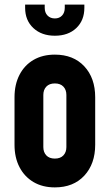

<svg xmlns="http://www.w3.org/2000/svg" viewBox="-20 -800 476 833"><path d="M218 13Q164.5 13 125.2 -10.2Q86 -33.5 64.5 -75Q43 -116.5 43 -172V-378Q43 -433.5 64.5 -475.2Q86 -517 125.2 -540Q164.5 -563 218 -563Q298.5 -563 345.8 -512.2Q393 -461.5 393 -378V-172Q393 -89 345.8 -38Q298.5 13 218 13ZM218 -112Q242 -112 255 -125.8Q268 -139.5 268 -162V-388Q268 -410.5 255 -424.2Q242 -438 218 -438Q194 -438 181 -424.2Q168 -410.5 168 -388V-162Q168 -139.5 181 -125.8Q194 -112 218 -112ZM218 -645Q160.5 -645 124.8 -678.2Q89 -711.5 89 -766V-780H174V-766Q174 -745 186.2 -732.5Q198.5 -720 218 -720Q237.5 -720 249.2 -732.5Q261 -745 261 -766V-780H346V-766Q346 -711.5 311 -678.2Q276 -645 218 -645Z"/></svg>

Font: Mohave Light
Style: Bold
Weight: 700
Version: Version 2.003